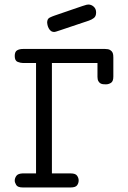

<svg xmlns="http://www.w3.org/2000/svg" viewBox="-20 -827 565 847"><path d="M188 -727Q188 -744 199.5 -749.5Q211 -755 220 -758Q273 -776 301.5 -786Q330 -796 344 -800.5Q358 -805 362 -806Q366 -807 370 -807Q383 -807 393.5 -797.5Q404 -788 404 -772Q404 -755 394 -747.5Q384 -740 372 -736Q321 -719 291.5 -709Q262 -699 247 -694Q232 -689 227 -687.5Q222 -686 220 -686Q210 -686 204 -691Q198 -696 194.5 -703Q191 -710 189.5 -717Q188 -724 188 -727ZM45 -30Q45 -41 52 -51Q59 -61 79 -62H139V-549H82Q71 -549 58 -554Q45 -559 45 -580Q45 -599 55.5 -605Q66 -611 81 -611H444Q458 -611 465.5 -606.5Q473 -602 476 -596Q479 -590 479.5 -583.5Q480 -577 480 -573V-489Q480 -468 469.5 -461.5Q459 -455 448 -455H446Q441 -455 435 -455.5Q429 -456 423.5 -459Q418 -462 414 -469Q410 -476 410 -488V-549H209V-62H292Q313 -62 320 -52Q327 -42 327 -31Q327 -19 320 -9.5Q313 0 291 0H81Q58 0 51.5 -11Q45 -22 45 -30Z"/></svg>

Font: CMU Typewriter Custom
Style: Regular
Weight: 500
Monospace: yes
Version: Version 0.7.0